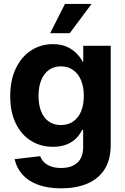

<svg xmlns="http://www.w3.org/2000/svg" viewBox="-20 -768 653 1000"><path d="M298.8 212.9Q228 212.9 177.2 193.8Q126.5 174.8 96.2 140.4Q65.9 106 56.2 61L189.5 45.4Q195.3 63 209.5 76.9Q223.6 90.8 245.8 98.9Q268.1 106.9 298.8 106.9Q353 106.9 383.1 79.3Q413.1 51.8 413.1 -2.9V-91.3H407.7Q395 -64.9 374.3 -45.2Q353.5 -25.4 324 -14.4Q294.4 -3.4 255.9 -3.4Q191.4 -3.4 141.1 -34.9Q90.8 -66.4 62 -125.5Q33.2 -184.6 33.2 -267.1Q33.2 -351.1 62.5 -411.9Q91.8 -472.7 142.1 -505.4Q192.4 -538.1 255.4 -538.1Q294.9 -538.1 324.5 -525.9Q354 -513.7 375.5 -492.9Q397 -472.2 410.6 -446.8H413.6V-529.3H556.6V-13.2Q556.6 64.9 523.9 115Q491.2 165 433.1 189Q375 212.9 298.8 212.9ZM296.9 -116.7Q334 -116.7 360.8 -135Q387.7 -153.3 402.1 -187.5Q416.5 -221.7 416.5 -268.6Q416.5 -315.4 402.1 -349.9Q387.7 -384.3 360.8 -403.3Q334 -422.4 296.9 -422.4Q260.7 -422.4 234.6 -403.6Q208.5 -384.8 194.6 -350.3Q180.7 -315.9 180.7 -268.6Q180.7 -221.2 194.6 -187Q208.5 -152.8 234.6 -134.8Q260.7 -116.7 296.9 -116.7ZM241.2 -595.2 318.4 -747.6H457L343.3 -595.2Z"/></svg>

Font: Inter 24pt
Style: Bold
Weight: 700
Designer: Rasmus Andersson
Foundry: rsms
Version: Version 4.001;git-66647c0bb